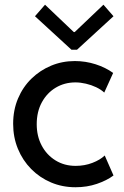

<svg xmlns="http://www.w3.org/2000/svg" viewBox="-20 -786 524 812"><path d="M299.3 5.9Q243.7 5.9 195.8 -14.4Q147.9 -34.7 111.8 -71.3Q75.7 -107.9 55.7 -156.7Q35.6 -205.6 35.6 -262.2Q35.6 -320.8 56.2 -369.4Q76.7 -418 113 -453.4Q149.4 -488.8 196.3 -508.3Q243.2 -527.8 296.4 -527.8Q341.8 -527.8 384.3 -514.2Q426.8 -500.5 458.5 -477.5L420.9 -394.5Q406.7 -407.7 386.5 -417.2Q366.2 -426.8 343.3 -432.1Q320.3 -437.5 298.8 -437.5Q252.9 -437.5 215.8 -415.3Q178.7 -393.1 157 -353.3Q135.3 -313.5 135.3 -260.7Q135.3 -210.4 156.2 -170.7Q177.2 -130.9 214.6 -107.7Q252 -84.5 299.8 -84.5Q337.9 -84.5 370.8 -97.2Q403.8 -109.9 422.9 -128.4L460 -43.9Q432.1 -22.9 390.1 -8.5Q348.1 5.9 299.3 5.9ZM170.4 -766.1 292 -650.4H295.9L417.5 -766.1L460 -717.3L305.7 -575.7H282.2L127.9 -717.3Z"/></svg>

Font: Reddit Sans Medium
Style: Regular
Weight: 500
Designer: Stephen Hutchings
Foundry: Reddit
Version: Version 1.014